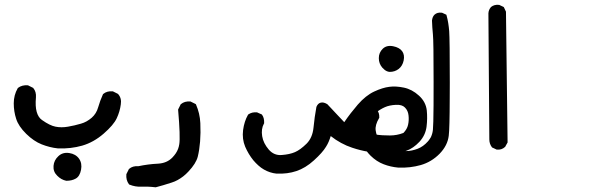

<svg xmlns="http://www.w3.org/2000/svg" viewBox="-20 -457 2540 811"><path d="M259.8 306.6Q238.3 302.2 221.7 285.2Q204.1 268.1 206.1 243.7Q208 219.7 226.6 202.6Q245.1 185.1 272.9 189.5Q286.1 191.4 296.6 197.5Q307.1 203.6 314 213.4Q327.6 232.9 322.3 260.3Q316.9 288.1 299.8 297.4Q283.7 306.6 260.7 306.6H260.3ZM225.1 169.9Q207 168 189.7 163.6Q172.4 159.2 156.2 152.8Q122.6 139.6 90.8 108.4Q58.1 76.2 48.3 44.9Q38.1 13.7 38.1 -20.5Q38.1 -55.2 54.7 -84L55.2 -85L56.2 -85.9Q73.2 -98.6 97.2 -96.7H98.1L99.1 -96.2L118.7 -86.4L120.1 -85.9L120.6 -85Q133.8 -69.3 131.8 -45.4Q128.4 -8.3 135 15.4Q141.6 39.1 157.2 49.8Q190.9 73.7 214.8 78.1Q239.3 83 267.1 78.1Q281.2 75.7 294.9 72.5Q308.6 69.3 321.8 65.4Q334 62 345.5 55.7Q356.9 49.3 367.2 40.5Q387.2 22.9 394.5 -3.4Q402.8 -32.2 414.6 -58.1L415 -59.1L416 -60.1Q431.6 -73.2 455.6 -71.3H456.5L457.5 -70.8L477.1 -61L478 -60.5L479 -59.6Q494.6 -42 490.2 -15.6Q486.3 14.2 473.1 42.5Q460 70.8 418 107.4Q376 144 327.1 158.2Q278.8 171.9 225.6 169.9Z M636.2 334Q619.1 332 604.5 331.5Q589.8 331.1 578.1 331.5Q551.8 333 526.9 322.8L525.4 322.3L524.4 320.8Q511.7 303.7 513.7 279.8V278.8L514.2 277.8L523.9 258.3L524.4 256.8L525.4 256.3Q540.5 243.2 564 245.1Q606 236.3 646.5 234.4Q666 233.4 681.4 226.8Q696.8 220.2 708.5 208Q716.8 199.2 722.7 190.4Q728.5 181.6 732.2 171.9Q735.8 162.1 737.3 151.9Q739.7 137.2 738.5 100.3Q737.3 63.5 732.4 7.3V5.9L732.9 4.4L742.7 -15.1L743.2 -16.6L744.1 -17.1Q759.8 -30.3 783.7 -28.3H784.7L785.6 -27.8L805.2 -18.1L807.1 -17.1L808.1 -15.1Q815.9 2.9 820.6 22.5Q825.2 42 826.2 63Q828.1 104.5 825.2 140.6Q822.3 176.8 815.4 204.6Q808.1 233.4 775.9 267.6Q765.1 279.3 753.7 288.1Q742.2 296.9 730.2 303.5Q718.3 310.1 705.6 314Q668.5 326.2 638.2 334H637.2Z M1147.9 276.4Q1133.8 274.9 1120.4 270.5Q1106.9 266.1 1094.7 259Q1082.5 252 1071.3 241.9Q1060.1 231.9 1049.8 219.7Q1029.3 194.3 1015.6 162.6Q1002 129.9 1006.8 92.3Q1011.7 55.7 1027.3 28.3L1027.8 27.3L1028.8 26.4Q1044.4 15.6 1064.9 17.6H1065.9L1066.9 18.1L1084.5 25.9L1085.9 26.4L1086.9 27.8Q1096.7 41 1095.7 63V64L1094.7 65.4Q1082.5 87.9 1087.4 118.2Q1089.8 133.3 1096.9 147.5Q1104 161.6 1115.2 174.8Q1137.2 200.2 1169.4 197.8Q1203.6 195.3 1226.1 185.5Q1248.5 175.8 1274.9 149.9Q1299.8 125 1304.2 82.5Q1308.6 37.1 1316.4 -4.9V-5.4L1316.9 -6.3Q1322.8 -20.5 1334.7 -23.4Q1346.7 -26.4 1361.3 -17.6H1361.8L1362.8 -16.6Q1371.1 -7.8 1379.2 0.7Q1387.2 9.3 1394.5 17.1Q1401.9 24.9 1408.7 32.2Q1415.5 39.6 1421.9 46.1Q1428.2 52.7 1434.1 59.1Q1447.3 39.6 1461.7 21Q1476.1 2.4 1491.2 -15.1Q1524.9 -53.7 1560.5 -70.3Q1596.2 -86.9 1624.5 -90.3Q1638.7 -92.3 1654.1 -91.3Q1669.4 -90.3 1686 -86.9Q1720.7 -79.6 1749.5 -53.2Q1764.2 -40 1772.5 -24.2Q1780.8 -8.3 1782.7 9.3Q1786.1 43 1781.7 78.6Q1776.9 114.7 1751.5 142.1Q1726.1 168.9 1698.2 179.2Q1670.9 189.5 1639.6 189.9Q1609.4 190.4 1564.9 187.5Q1550.3 186.5 1534.4 183.8Q1518.6 181.2 1502 177Q1485.4 172.9 1467.8 167Q1443.8 159.2 1420.9 146.7Q1397.9 134.3 1377 117.7Q1375 124 1372.8 130.1Q1370.6 136.2 1368.2 141.8Q1365.7 147.5 1363 152.6Q1360.4 157.7 1356.9 163.1Q1342.3 187.5 1306.2 220.2Q1288.1 236.8 1269.5 248Q1251 259.3 1231.9 265.6Q1194.3 278.3 1147.9 276.4ZM1684.1 104.5Q1699.7 88.4 1703.6 70.3Q1708 51.3 1705.6 30.3Q1703.6 10.3 1690.4 -2.9Q1678.2 -15.6 1652.3 -14.2Q1624.5 -12.7 1606 -4.4Q1586.9 3.9 1565.9 20Q1545.4 35.2 1531.7 56.2Q1519.5 74.7 1507.3 94.2Q1534.2 106.9 1563.5 110.8Q1579.6 113.3 1595.5 114.3Q1611.3 115.2 1627 115.2Q1656.2 115.2 1684.1 104.5ZM1625.5 -153.3Q1620.1 -153.8 1614.7 -156Q1609.4 -158.2 1604.5 -162.1Q1599.6 -166 1594.7 -171.4Q1580.1 -188.5 1580.1 -211.4Q1580.1 -234.9 1596.7 -251Q1613.3 -267.1 1640.6 -261.7Q1667.5 -256.3 1678.7 -240.7Q1689.9 -225.1 1685.1 -201.7Q1680.2 -178.2 1663.6 -165.5Q1647.5 -153.3 1626 -153.3Z M1662.6 251Q1629.4 248 1600.6 236.8Q1570.8 225.6 1545.4 200.7Q1536.6 191.9 1529.3 182.4Q1522 172.9 1516.4 162.4Q1510.7 151.9 1506.3 140.1Q1493.2 105.5 1495.1 69.8Q1497.1 33.7 1520 9.8L1520.5 9.3Q1534.2 -3.4 1554.2 -1H1555.2L1556.2 -0.5L1570.8 6.3L1572.3 6.8L1572.8 7.8Q1583 20.5 1582 39.6V41L1581.1 42Q1563.5 71.8 1566.9 94.2Q1569.8 117.7 1585.4 138.7Q1590.3 145.5 1595.7 151.1Q1601.1 156.7 1606.2 160.9Q1611.3 165 1616.2 167.5Q1632.8 175.8 1651.9 178.7Q1671.4 181.6 1695.8 181.2Q1719.7 180.7 1744.1 171.4Q1768.1 162.1 1787.1 140.6Q1789.6 138.2 1791.5 135.3Q1793.5 132.3 1795.4 129.6Q1797.4 127 1799.1 124Q1800.8 121.1 1802 117.9Q1803.2 114.7 1804.2 111.6Q1805.2 108.4 1806.2 105Q1807.1 101.6 1807.6 98.1Q1808.1 94.7 1808.6 91.3Q1809.6 81.5 1810.3 55.7Q1811 29.8 1811.3 -12.2Q1811.5 -54.2 1811.5 -111.3Q1811.5 -196.8 1810.8 -247.6Q1810.1 -298.3 1808.6 -312Q1805.7 -340.3 1804.7 -370.1V-370.6Q1805.2 -373.5 1805.7 -376Q1806.2 -378.4 1806.9 -380.9Q1807.6 -383.3 1808.8 -385.7Q1810.1 -388.2 1811.5 -390.4Q1813 -392.6 1814.9 -394.5L1815.4 -395Q1827.1 -405.8 1846.2 -403.3H1847.2L1848.1 -402.8L1862.8 -396L1865.2 -395L1866.2 -392.1Q1870.6 -376.5 1873.3 -359.6Q1876 -342.8 1877.4 -325.2Q1879.9 -290 1879.9 -106.9Q1879.9 -70.3 1879.6 -39.6Q1879.4 -8.8 1879.2 16.6Q1878.9 42 1878.4 61.3Q1877.9 80.6 1877.2 94.5Q1876.5 108.4 1875.5 116.2Q1870.6 157.7 1836.9 192.4Q1802.7 227.1 1757.3 240.2Q1712.4 252.9 1663.1 251Z M2076.7 174.3 2060.1 166.5 2058.6 166 2057.6 164.6Q2046.9 150.4 2046.9 131.8L2043 -400.4V-400.9Q2043.9 -415.5 2053.2 -426.3V-426.8L2053.7 -427.2Q2067.4 -438.5 2087.4 -436.5H2088.4L2089.4 -436L2106 -428.2L2107.9 -427.2L2108.9 -425.3L2116.7 -408.7L2117.2 -407.7V-406.2L2124 143.6V145L2123 146.5L2114.3 162.1V163.1L2113.3 163.6Q2098.6 177.2 2078.6 174.8H2077.6Z"/></svg>

Font: NaikaiFont
Style: SemiBold
Weight: 600
Version: Version 1.89